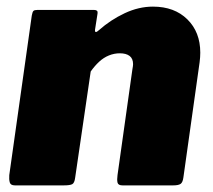

<svg xmlns="http://www.w3.org/2000/svg" viewBox="-20 -560 644 580"><path d="M25 0Q12 0 9.5 -9Q7 -18 8 -31L76 -513Q78 -524 81 -527Q84 -530 93 -530H264Q270 -530 273 -527.5Q276 -525 274 -515L267 -470Q266 -457 279 -469Q314 -500 356.5 -520Q399 -540 442 -540Q507 -540 546 -501.5Q585 -463 585 -401Q585 -394 584.5 -387Q584 -380 583 -372L534 -24Q532 -9 525.5 -4.5Q519 0 503 0H350Q337 0 335 -8.5Q333 -17 335 -31L380 -351Q381 -356 381.5 -360Q382 -364 382 -366Q382 -383 371.5 -391Q361 -399 342 -399Q325 -399 309 -392.5Q293 -386 279.5 -373.5Q266 -361 254 -344L207 -23Q205 -7 198 -3.5Q191 0 173 0H25Z"/></svg>

Font: Libre Franklin Thin Black
Style: Italic
Weight: 900
Italic angle: -8°
Version: Version 2.000